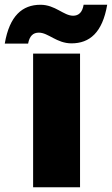

<svg xmlns="http://www.w3.org/2000/svg" viewBox="-64 -786 470 806"><path d="M106 -766C30 -766 -24 -720 -44 -603H54C60 -635 75 -649 99 -649C139 -649 174 -604 236 -604C312 -604 366 -649 386 -766H287C282 -735 267 -720 243 -720C203 -720 168 -766 106 -766ZM75 0H272V-561H75Z"/></svg>

Font: Poppins STUK1
Style: Regular
Weight: 400
Designer: Jonny Pinhorn (original), Sammy Jo Hughes (modified version)
Foundry: Type Mafia
Version: Version 1.002;hotconv 1.0.109;makeotfexe 2.5.65596